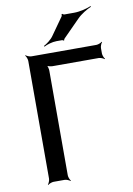

<svg xmlns="http://www.w3.org/2000/svg" viewBox="-94 -908 678 978"><g transform="rotate(-10 245.0 -419.0)"><path d="M460 -601V-629C460 -638 466 -653 471 -658L469 -660C464 -655 449 -649 440 -649H104C95 -649 80 -655 75 -660L73 -658C78 -653 84 -638 84 -629V-20C84 -11 78 4 73 9L75 11C80 6 95 0 104 0H161C170 0 185 6 190 11L192 9C187 4 181 -11 181 -20V-561C181 -570 177 -587 172 -592L170 -590C175 -585 192 -581 201 -581H440C449 -581 464 -575 469 -570L471 -572C466 -577 460 -592 460 -601ZM357 -830H306C303 -830 297 -833 296 -835L292 -833C293 -831 292 -824 290 -822L227 -733C215 -715 190 -697 176 -690L178 -686C192 -694 221 -703 243 -703H272C274 -703 279 -701 279 -699L283 -701C282 -702 284 -707 286 -709L372 -796C392 -817 426 -837 446 -845L445 -849C425 -840 387 -830 357 -830Z"/></g></svg>

Font: Gamestation Storm
Style: Regular
Weight: 400
Designer: Jonas Hecksher
Foundry: Jonas Hecksher, Playtypeª, e-types AS
Version: Version 1.003